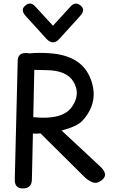

<svg xmlns="http://www.w3.org/2000/svg" viewBox="-20 -1038 668 1085"><path d="M539.6 -9.8Q603.5 -43.9 546.9 -96.7L327.6 -300.8Q415.5 -322.3 447.3 -357.4Q543 -463.9 491.2 -594.7Q440.4 -723.6 264.2 -736.8Q202.6 -741.7 145.5 -736.3Q136.7 -738.3 125.5 -738.3Q81.1 -738.3 80.1 -695.3L63.5 -23.9Q62.5 25.9 106.4 26.9Q159.2 27.8 160.2 -22.9L166 -283.7Q178.2 -282.2 192.9 -283.2Q201.2 -283.7 209 -284.2L450.2 -44.9Q504.4 9.3 539.6 -9.8ZM173.8 -643.1Q208 -642.6 242.2 -641.6Q356.9 -640.6 395.5 -575.7Q436.5 -506.8 387.2 -435.1Q334.5 -358.4 168 -376ZM279.3 -798.8Q297.4 -798.3 315.9 -818.8L432.1 -946.8Q461.9 -979.5 441.4 -1001Q409.2 -1034.2 379.4 -1002L279.3 -892.6L178.7 -1002Q149.4 -1034.7 117.2 -1001Q96.7 -979 126 -946.8L242.2 -818.8Q261.2 -798.3 279.3 -798.8Z"/></svg>

Font: Comic Relief
Style: Regular
Weight: 400
Designer: Jeff Davis
Foundry: Loudifier
Version: Version 1.200; ttfautohint (v1.8.4.7-5d5b)